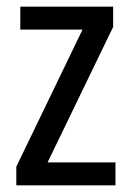

<svg xmlns="http://www.w3.org/2000/svg" viewBox="-20 -557 393 577"><path d="M327 0V-69H123L320 -476V-537H41V-468H228L29 -56V0Z"/></svg>

Font: Noto Sans Devanagari UI Condensed
Style: Regular
Weight: 400
Width: 3
Designer: Jelle Bosma - Monotype Design Team
Foundry: Monotype Imaging Inc.
Version: Version 2.004